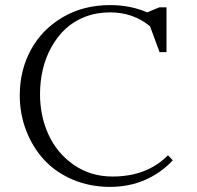

<svg xmlns="http://www.w3.org/2000/svg" viewBox="-20 -731 779 759"><path d="M58.1 -354Q58.1 -452.6 101.8 -533.4Q145.5 -614.3 227.5 -662.6Q309.6 -710.9 415 -710.9Q495.1 -710.9 562 -682.1L609.9 -702.1H638.2V-524.9H610.8L573.2 -627Q506.8 -682.1 415 -682.1Q361.8 -682.1 316.4 -664.6Q271 -647 238.8 -616.7Q206.5 -586.4 183.6 -545.4Q160.6 -504.4 149.4 -457Q138.2 -409.7 138.2 -358.9Q138.2 -272 171.9 -198.5Q205.6 -125 272 -79.1Q338.4 -33.2 424.8 -33.2Q561.5 -33.2 644 -117.2L663.1 -97.2Q616.7 -47.4 553.5 -19.8Q490.2 7.8 415 7.8Q335 7.8 267.1 -21.2Q199.2 -50.3 154.1 -99.6Q108.9 -148.9 83.5 -214.8Q58.1 -280.8 58.1 -354Z"/></svg>

Font: Dihjauti
Style: Regular
Weight: 400
Designer: T. Christopher White
Version: Version 3.0.0